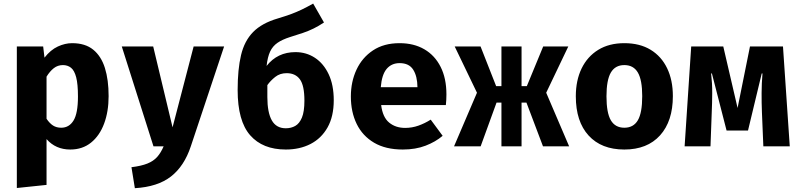

<svg xmlns="http://www.w3.org/2000/svg" viewBox="-20 -798 4348 1047"><path d="M373.3 -562.6Q444.6 -562.6 488.2 -527.2Q531.8 -491.8 552.1 -427.2Q572.3 -362.6 572.3 -273.8Q572.3 -189.7 547.7 -123.8Q523.1 -57.9 476.4 -20.3Q429.7 17.4 363.1 17.4Q283.6 17.4 233.8 -39.5V210.3L71.8 227.2V-544.6H215.4L222.6 -483.6Q255.9 -526.2 295.4 -544.4Q334.9 -562.6 373.3 -562.6ZM323.1 -443.1Q294.9 -443.1 273.3 -426.2Q251.8 -409.2 233.8 -380V-150.3Q250.8 -125.1 269.5 -113.3Q288.2 -101.5 313.8 -101.5Q356.9 -101.5 381 -140.8Q405.1 -180 405.1 -271.8Q405.1 -339.5 395.4 -376.7Q385.6 -413.8 367.2 -428.5Q348.7 -443.1 323.1 -443.1Z M1202.1 -544.6 1020.5 0Q984.6 108.2 912.1 164.6Q839.5 221 715.4 228.2L696.9 113.8Q750.8 107.2 783.8 93.8Q816.9 80.5 837.2 57.7Q857.4 34.9 872.3 0H816.9L644.1 -544.6H815.4L921 -103.6L1035.9 -544.6Z M1687.7 -778.5 1746.7 -675.4Q1717.4 -655.9 1690.3 -642.6Q1663.1 -629.2 1632.3 -618.7Q1601.5 -608.2 1561.5 -595.9Q1519.5 -582.6 1493.1 -564.4Q1466.7 -546.2 1452.8 -516.4Q1439 -486.7 1433.8 -438.5Q1492.8 -513.8 1591.3 -513.8Q1650.3 -513.8 1697.4 -482.8Q1744.6 -451.8 1772.3 -393.1Q1800 -334.4 1800 -251.3Q1800 -163.1 1766.2 -103.1Q1732.3 -43.1 1673.3 -12.8Q1614.4 17.4 1538.5 17.4Q1412.3 17.4 1344.1 -60.5Q1275.9 -138.5 1275.9 -307.2Q1275.9 -420 1294.4 -497.4Q1312.8 -574.9 1360.3 -623.3Q1407.7 -671.8 1494.9 -697.4Q1537.9 -710.3 1568.2 -721.5Q1598.5 -732.8 1626.2 -746.2Q1653.8 -759.5 1687.7 -778.5ZM1437.9 -268.7Q1437.9 -184.6 1462.3 -141.5Q1486.7 -98.5 1538.5 -98.5Q1567.2 -98.5 1590 -111.3Q1612.8 -124.1 1626.4 -156.7Q1640 -189.2 1640 -249.2Q1640 -331.8 1615.4 -365.4Q1590.8 -399 1543.1 -399Q1506.7 -399 1480.8 -378.5Q1454.9 -357.9 1437.9 -333.8Z M2058.5 -225.1Q2066.7 -158.5 2102.1 -129.5Q2137.4 -100.5 2189.2 -100.5Q2226.7 -100.5 2261.5 -112.8Q2296.4 -125.1 2328.7 -145.6L2393.8 -57.4Q2355.4 -24.6 2300.8 -3.6Q2246.2 17.4 2176.4 17.4Q2083.1 17.4 2020 -19.7Q1956.9 -56.9 1925.1 -122.1Q1893.3 -187.2 1893.3 -271.8Q1893.3 -352.3 1924.1 -418.2Q1954.9 -484.1 2014.1 -523.3Q2073.3 -562.6 2159 -562.6Q2236.9 -562.6 2294.1 -529.2Q2351.3 -495.9 2382.8 -433.3Q2414.4 -370.8 2414.4 -283.1Q2414.4 -269.2 2413.6 -253.3Q2412.8 -237.4 2411.3 -225.1ZM2159 -453.8Q2115.4 -453.8 2088.7 -422.6Q2062.1 -391.3 2056.4 -322.6H2256.4Q2255.9 -382.1 2233.3 -417.9Q2210.8 -453.8 2159 -453.8Z M2714.4 0V-238.5H2687.7L2601 0H2455.9L2581 -292.3L2459.5 -544.6H2600.5L2685.6 -328.2H2714.4V-544.6H2824.1V-328.2H2852.8L2942.1 -544.6H3079L2958.5 -292.3L3083.6 0H2941L2850.8 -238.5H2824.1V0Z M3384.6 -562.6Q3468.7 -562.6 3527.7 -526.7Q3586.7 -490.8 3617.9 -425.9Q3649.2 -361 3649.2 -273.8Q3649.2 -137.4 3579.5 -60Q3509.7 17.4 3384.6 17.4Q3259.5 17.4 3189.7 -59Q3120 -135.4 3120 -272.8Q3120 -359.5 3151.5 -424.6Q3183.1 -489.7 3242.3 -526.2Q3301.5 -562.6 3384.6 -562.6ZM3384.6 -443.1Q3334.9 -443.1 3311 -402.3Q3287.2 -361.5 3287.2 -272.8Q3287.2 -182.6 3311 -142.1Q3334.9 -101.5 3384.6 -101.5Q3434.4 -101.5 3458.2 -142.1Q3482.1 -182.6 3482.1 -273.8Q3482.1 -362.1 3458.2 -402.6Q3434.4 -443.1 3384.6 -443.1Z M4249.7 -544.6 4286.7 0H4142.6L4134.9 -185.6Q4132.8 -237.4 4133.1 -290.3Q4133.3 -343.1 4137.9 -397.4H4133.8L4059 -86.2H3942.1L3862.1 -397.4H3857.9Q3864.1 -344.1 3863.8 -290.8Q3863.6 -237.4 3861 -180L3854.4 0H3713.3L3749.2 -544.6H3924.1L4002.1 -209.2L4069.7 -544.6Z"/></svg>

Font: Fira Code
Style: Bold
Weight: 700
Monospace: yes
Designer: Carrois Corporate, Edenspiekermann AG, Nikita Prokopov
Foundry: Carrois Corporate, Edenspiekermann AG, Nikita Prokopov
Version: Version 6.000; ttfautohint (v1.8.2) -l 8 -r 50 -G 200 -x 14 